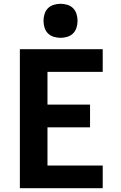

<svg xmlns="http://www.w3.org/2000/svg" viewBox="-20 -995 640 1015"><path d="M85 0V-735H523V-615H231V-442H456V-322H231V-120H523V0ZM300 -795Q282 -795 264 -800.5Q246 -806 233.5 -818.5Q221 -831 215.5 -849Q210 -867 210 -885Q210 -903 215.5 -921Q221 -939 233.5 -951.5Q246 -964 264 -969.5Q282 -975 300 -975Q318 -975 336 -969.5Q354 -964 366.5 -951.5Q379 -939 384.5 -921Q390 -903 390 -885Q390 -867 384.5 -849Q379 -831 366.5 -818.5Q354 -806 336 -800.5Q318 -795 300 -795Z"/></svg>

Font: Iosevka Heavy Extended
Style: Regular
Weight: 900
Width: 7
Monospace: yes
Designer: Belleve Invis
Foundry: Belleve Invis
Version: Version 32.5.0; ttfautohint (v1.8.4)